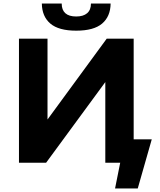

<svg xmlns="http://www.w3.org/2000/svg" viewBox="-20 -918 901 1083"><path d="M87 0V-700H248V-244L582 -700H734V0H574V-455L240 0ZM410 -745Q311 -745 264 -785Q217 -825 216 -898H328Q328 -862 348.5 -843.5Q369 -825 410 -825Q450 -825 471.5 -843.5Q493 -862 493 -898H604Q603 -825 556 -785Q509 -745 410 -745ZM629 145 658 0H574V-132H836L757 145Z"/></svg>

Font: Montserrat Z
Style: Bold
Weight: 700
Designer: Julieta Ulanovsky
Foundry: Julieta Ulanovsky
Version: Version 8.000